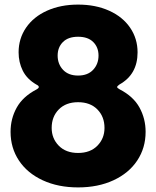

<svg xmlns="http://www.w3.org/2000/svg" viewBox="-20 -799 680 836"><path d="M26 -225Q26 -282 52.5 -330Q79 -378 138 -409Q149 -415 149 -420Q149 -426 138 -431Q97 -455 79 -491.5Q61 -528 61 -571Q61 -631 93.5 -678.5Q126 -726 185 -752.5Q244 -779 320 -779Q396 -779 455 -752.5Q514 -726 546.5 -678.5Q579 -631 579 -571Q579 -475 500 -431Q490 -424 490 -420Q490 -416 501 -410Q561 -379 587.5 -330.5Q614 -282 614 -225Q614 -155 577.5 -100Q541 -45 474 -14Q407 17 320 17Q233 17 166 -14Q99 -45 62.5 -100Q26 -155 26 -225ZM409 -557Q409 -593 386 -616Q363 -639 320 -639Q277 -639 254 -616Q231 -593 231 -557Q231 -520 254.5 -495Q278 -470 320 -470Q362 -470 385.5 -495Q409 -520 409 -557ZM435 -242Q435 -291 404 -322.5Q373 -354 320 -354Q267 -354 236 -322.5Q205 -291 205 -242Q205 -196 236 -164.5Q267 -133 320 -133Q373 -133 404 -164.5Q435 -196 435 -242Z"/></svg>

Font: Open Sauce Two Black
Style: Regular
Weight: 900
Designer: Alfredo Marco Pradil
Foundry: Creative Sauce Fz LLC
Version: Version 1.477